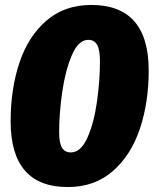

<svg xmlns="http://www.w3.org/2000/svg" viewBox="-20 -736 621 776"><path d="M581 -451Q581 -321 545 -214.5Q509 -108 435.5 -44Q362 20 254 20Q23 20 23 -246Q23 -376 58.5 -482.5Q94 -589 167.5 -652.5Q241 -716 349 -716Q581 -716 581 -451ZM219 -202Q219 -158 230.5 -139Q242 -120 266 -120Q307 -120 333.5 -180Q360 -240 372 -325.5Q384 -411 384 -489Q384 -535 372.5 -555Q361 -575 337 -575Q297 -575 270.5 -513Q244 -451 231.5 -364Q219 -277 219 -202Z"/></svg>

Font: Fira Sans Extra Condensed Black
Style: Italic
Weight: 900
Width: 3
Italic angle: -8°
Designer: Carrois Corporate & Edenspiekermann AG
Foundry: Carrois Corporate GbR & Edenspiekermann AG
Version: Version 4.203